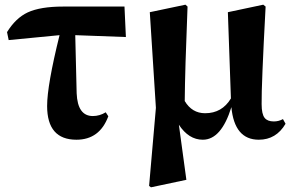

<svg xmlns="http://www.w3.org/2000/svg" viewBox="-20 -579 1245 819"><path d="M307 -181Q311 -84 376 -84Q405 -84 431 -100L442 -83Q405 17 306 17Q181 17 181 -127Q181 -215 234 -429L17 -408L10 -442Q47 -502 98 -526Q152 -551 249 -551H511L517 -421L301 -429Z M1198 -51Q1158 17 1084 17Q980 17 967 -122Q924 17 845 17Q785 17 743 -47L775 188L624 220L616 214L645 -119L619 -527L771 -559L780 -551Q769 -278 768 -148Q799 -96 855 -96Q927 -96 965 -159L952 -527L1103 -559L1113 -551Q1095 -214 1096 -135Q1096 -92 1109 -76Q1121 -61 1148 -61Q1169 -61 1187 -71Z"/></svg>

Font: Source Han Serif CN Heavy
Style: Regular
Weight: 900
Designer: Ryoko NISHIZUKA  (kana & ideographs); Frank Grießhammer (Latin, Greek & Cyrillic); Wenlong ZHANG  (bopomofo); Sandoll Co
Foundry: Adobe Systems Incorporated
Version: Version 1.000;PS 1;hotconv 16.6.53;makeotf.lib2.5.65590